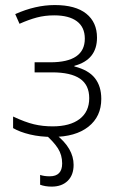

<svg xmlns="http://www.w3.org/2000/svg" viewBox="-20 -522 460 745"><path d="M175.3 -280.3Q309.1 -280.3 309.1 -372.1Q309.1 -416.5 278.3 -439.5Q247.6 -462.4 190.4 -462.4Q154.3 -462.4 123 -454.1Q91.8 -445.8 55.7 -429.7L39.1 -467.3Q117.7 -502.4 192.4 -502.4Q272.9 -502.4 314.7 -469Q356.4 -435.5 356.4 -376Q356.4 -290 268.6 -266.6V-264.2Q323.2 -250.5 348.1 -219Q373 -187.5 373 -138.2Q373 -69.8 323 -30.3Q272.9 9.3 184.1 9.3Q136.2 9.3 96.4 -0.2Q56.6 -9.8 30.8 -24.9V-69.8Q77.6 -47.9 111.6 -39.8Q145.5 -31.7 184.1 -31.7Q251.5 -31.7 288.8 -60.1Q326.2 -88.4 326.2 -141.1Q326.2 -192.4 290.3 -216.8Q254.4 -241.2 182.6 -241.2H114.3V-280.3ZM221.2 112.3Q221.2 79.6 205.1 54.2Q189 28.8 156.2 0H197.3Q265.6 53.7 265.6 117.7Q265.6 157.2 242.7 179.7Q219.7 202.1 180.7 202.1Q155.3 202.1 135.7 194.8V156.7Q150.9 162.1 172.9 162.1Q221.2 162.1 221.2 112.3Z"/></svg>

Font: Bpm'online Open Sans Light
Style: Regular
Weight: 300
Foundry: Ascender Corporation
Version: Version 1.10